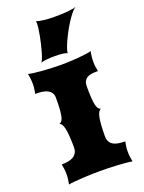

<svg xmlns="http://www.w3.org/2000/svg" viewBox="-178 -1062 856 1144"><g transform="rotate(-20 249.5 -490.5)"><path d="M53.7 0Q56.6 -12.2 58.8 -29.5Q61 -46.9 61 -65.4Q61 -82.5 58.6 -98.9Q56.2 -115.2 53.7 -127Q75.7 -127 94.5 -130.4Q113.3 -133.8 127.2 -141.8Q141.1 -149.9 149.2 -163.8Q157.2 -177.7 157.2 -198.7Q157.2 -239.7 155 -269Q152.8 -298.3 148.7 -317.4Q144.5 -336.4 138.2 -346.4Q131.8 -356.4 123.5 -358.9Q132.3 -361.8 138.7 -369.4Q145 -377 149.2 -394Q153.3 -411.1 155.3 -439.7Q157.2 -468.3 157.2 -513.2Q157.2 -532.7 148.2 -544.9Q139.2 -557.1 124.8 -564.2Q110.4 -571.3 92.8 -573.7Q75.2 -576.2 58.1 -576.2H48.8Q51.3 -587.9 53.7 -603.3Q56.2 -618.7 56.2 -635.7Q56.2 -653.8 54 -672.4Q51.8 -690.9 48.8 -703.1Q58.1 -699.7 81.3 -696.5Q104.5 -693.4 133.8 -691.2Q163.1 -689 195.3 -687.5Q227.5 -686 255.4 -686Q283.7 -686 313.5 -687.5Q343.3 -689 369.6 -691.4Q396 -693.8 416.5 -696.8Q437 -699.7 446.8 -703.1Q443.8 -690.9 441.7 -672.4Q439.5 -653.8 439.5 -635.7Q439.5 -618.7 441.9 -603.3Q444.3 -587.9 446.8 -576.2H436.5Q418.5 -576.2 403.3 -573.7Q388.2 -571.3 377 -564.2Q365.7 -557.1 359.4 -544.9Q353 -532.7 353 -513.2Q353 -468.3 355 -439.7Q356.9 -411.1 361.1 -394Q365.2 -377 371.6 -369.4Q377.9 -361.8 386.7 -358.9Q378.4 -356.4 372.1 -346.4Q365.7 -336.4 361.6 -317.4Q357.4 -298.3 355.2 -269Q353 -239.7 353 -198.7Q353 -177.7 360.1 -163.8Q367.2 -149.9 380.4 -141.8Q393.6 -133.8 412.8 -130.4Q432.1 -127 456.5 -127Q454.1 -115.2 451.7 -98.9Q449.2 -82.5 449.2 -65.4Q449.2 -46.9 451.4 -29.5Q453.6 -12.2 456.5 0Q442.4 -2.9 418.7 -5.1Q395 -7.3 366.9 -9Q338.9 -10.7 309.6 -11.5Q280.3 -12.2 255.4 -12.2Q230.5 -12.2 200.9 -11.5Q171.4 -10.7 143.3 -9Q115.2 -7.3 91.3 -5.1Q67.4 -2.9 53.7 0ZM146 -737.3Q150.9 -742.2 157.2 -757.3Q163.6 -772.5 169.9 -793.7Q176.3 -814.9 182.1 -839.8Q188 -864.7 192.6 -888.7Q197.3 -912.6 200 -933.6Q202.6 -954.6 202.6 -967.8Q202.6 -977.1 201.2 -981.4Q218.8 -975.6 248.8 -971.9Q278.8 -968.3 318.4 -968.3Q336.4 -968.3 356.7 -969Q377 -969.7 395.5 -971.4Q414.1 -973.1 429 -975.6Q443.8 -978 452.1 -981.4Q439 -973.1 423.8 -954.6Q408.7 -936 393.3 -912.1Q377.9 -888.2 363.5 -861.6Q349.1 -835 338.1 -810.8Q327.1 -786.6 320.6 -767.6Q314 -748.5 314 -740.2Q314 -739.3 314.2 -738.8Q314.5 -738.3 314.5 -737.3Q306.2 -742.2 286.4 -745.1Q266.6 -748 234.4 -748Q218.8 -748 204.3 -747.3Q189.9 -746.6 178.2 -745.1Q166.5 -743.7 158 -741.7Q149.4 -739.7 146 -737.3Z"/></g></svg>

Font: Arbutus
Style: Regular
Weight: 400
Designer: Karolina Lach
Foundry: Sorkin Type Co.
Version: Version 1.003